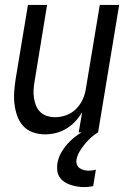

<svg xmlns="http://www.w3.org/2000/svg" viewBox="-20 -540 540 783"><path d="M164 8Q138 8 114 -0.5Q90 -9 74 -27Q58 -45 50 -68Q42 -91 39 -116Q36 -141 38 -167Q40 -193 44 -219L94 -520H172L121 -208Q118 -191 117 -174Q116 -157 118.5 -140.5Q121 -124 127 -109Q133 -94 144.5 -83Q156 -72 172 -67Q188 -62 205 -62Q228 -62 251 -70.5Q274 -79 291.5 -97Q309 -115 318.5 -137.5Q328 -160 331 -183L387 -520H466L380 0H301L315 -82Q303 -62 286.5 -44.5Q270 -27 250 -15Q230 -3 207.5 2.5Q185 8 164 8ZM323 223Q308 223 294 220.5Q280 218 266.5 213.5Q253 209 241.5 201Q230 193 222.5 181.5Q215 170 213.5 155.5Q212 141 214 126Q219 97 236.5 71Q254 45 277.5 25Q301 5 328.5 -8.5Q356 -22 385 -30L380 0Q364 9 350.5 21.5Q337 34 325.5 48Q314 62 304.5 78Q295 94 292 111Q290 121 293.5 130.5Q297 140 304.5 145.5Q312 151 321.5 153.5Q331 156 342 156Q349 156 356.5 155Q364 154 371 152L360 219Q351 221 341.5 222Q332 223 323 223Z"/></svg>

Font: Iosevka SS04 Oblique
Style: Regular
Weight: 400
Italic angle: -9°
Monospace: yes
Designer: Belleve Invis
Foundry: Belleve Invis
Version: Version 19.0.0; ttfautohint (v1.8.4)